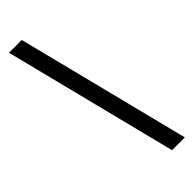

<svg xmlns="http://www.w3.org/2000/svg" viewBox="-321 -827 1030 1030"><g transform="rotate(-45 194.0 -312.0)"><path d="M277 182H374L125 -806H28Z"/></g></svg>

Font: Source Han Sans JP
Style: Bold
Weight: 700
Designer: Ryoko NISHIZUKA 西塚涼子 (kana, bopomofo & ideographs); Paul D. Hunt (Latin, Greek & Cyrillic); Sandoll Communications 산돌커뮤니
Foundry: Adobe
Version: Version 2.002;hotconv 1.0.116;makeotfexe 2.5.65601